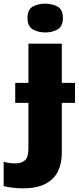

<svg xmlns="http://www.w3.org/2000/svg" viewBox="-86 -787 429 1047"><path d="M64 -689Q64 -735 92.5 -751Q121 -767 161 -767Q199 -767 228 -751Q257 -735 257 -689Q257 -643 228 -626.5Q199 -610 161 -610Q121 -610 92.5 -627Q64 -644 64 -689ZM39 240Q13 240 -17.5 236.5Q-48 233 -66 228V95Q-49 100 -34.5 102Q-20 104 2 104Q28 104 48.5 88.5Q69 73 69 22V-226H-3V-335H69V-549H251V-335H323V-226H251V50Q251 102 231 145Q211 188 164.5 214Q118 240 39 240Z"/></svg>

Font: Noto Sans Disp ExtBd
Style: Regular
Weight: 800
Designer: Monotype Design Team
Foundry: Monotype Imaging Inc.
Version: Version 2.000;GOOG;noto-source:20170915:90ef993387c0; ttfaut